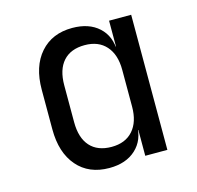

<svg xmlns="http://www.w3.org/2000/svg" viewBox="-88 -652 776 755"><g transform="rotate(-15 300.0 -275.0)"><path d="M268 10Q185 10 137.5 -45Q90 -100 90 -195V-356Q90 -451 138 -505.5Q186 -560 268 -560Q336 -560 376 -523.5Q416 -487 416 -424L398 -445H416V-550H506V0H416V-105H398L416 -126Q416 -64 376 -27Q336 10 268 10ZM298 -68Q354 -68 385 -103Q416 -138 416 -200V-350Q416 -412 385 -447Q354 -482 298 -482Q241 -482 210.5 -448Q180 -414 180 -350V-200Q180 -136 210.5 -102Q241 -68 298 -68Z"/></g></svg>

Font: JetBrains Mono Zero
Style: Regular-Zero
Weight: 400
Designer: Philipp Nurullin, Konstantin Bulenkov
Foundry: JetBrains
Version: Version 2.211